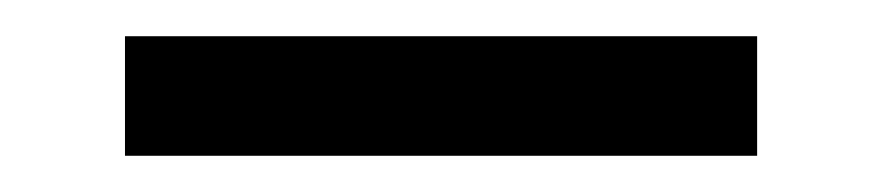

<svg xmlns="http://www.w3.org/2000/svg" viewBox="-20 -334 487 106"><path d="M49 -248V-314H398V-248Z"/></svg>

Font: Red Hat Display Variable
Style: Regular
Weight: 400
Designer: Pentagram, MCKL
Foundry: Pentagram, MCKL
Version: Version 1.021